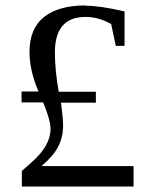

<svg xmlns="http://www.w3.org/2000/svg" viewBox="-20 -682 540 703"><path d="M292 -662 293 -661Q348 -661 436 -640V-514H404L387 -594Q341 -620 293 -620Q181 -620 181 -490Q181 -425 195 -346H331V-306H203Q211 -250 211 -223Q211 -180 193 -145Q174 -109 132 -74H469V1H60V-56L95 -87Q165 -148 165 -210Q165 -242 138 -307H59V-347H121Q88 -424 88 -491Q88 -578 141.5 -620Q195 -662 292 -662Z"/></svg>

Font: Libra Serif Modern
Style: Regular
Weight: 400
Designer: Stefan Peev, Context Ltd
Foundry: Stefan Peev, Context Ltd
Version: Version 1.000